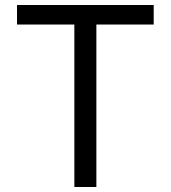

<svg xmlns="http://www.w3.org/2000/svg" viewBox="-20 -747 682 767"><path d="M594 -727V-649H365V0H277V-649H48V-727Z"/></svg>

Font: Sinter
Style: Regular
Weight: 400
Foundry: Adobe & rsms
Version: Version 1.000